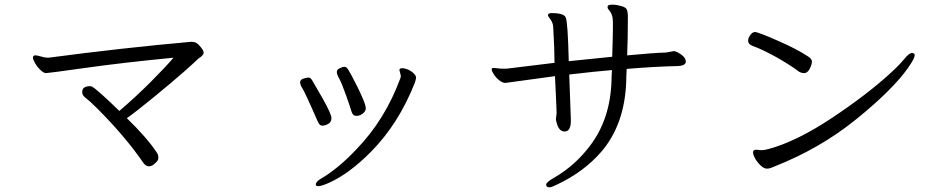

<svg xmlns="http://www.w3.org/2000/svg" viewBox="-20 -755 4040 822"><path d="M801 -576H798Q505 -550 188 -508H184Q172 -508 156 -513Q140 -518 131 -518H128Q121 -515 121 -508Q121 -501 130 -485Q139 -469 153 -455.5Q167 -442 177 -442Q187 -442 347 -464.5Q507 -487 723 -508Q687 -466 624 -403Q561 -340 491 -280Q394 -374 374 -384Q369 -387 358.5 -386Q348 -385 340 -379.5Q332 -374 332 -361Q332 -348 343 -339Q364 -323 395 -292Q517 -170 595 -56Q605 -43 618 -43Q631 -43 644 -56Q658 -67 658 -79.5Q658 -92 652 -101Q608 -167 523 -249Q559 -274 639 -339.5Q719 -405 766.5 -447Q814 -489 819.5 -495Q825 -501 829 -504Q852 -518 852 -529.5Q852 -541 830 -564Q818 -576 801 -576Z M1546 -291Q1546 -303 1535 -329Q1524 -355 1510 -383.5Q1496 -412 1484.5 -433Q1473 -454 1470.5 -457.5Q1468 -461 1464.5 -465Q1461 -469 1454 -469Q1447 -469 1434.5 -463Q1422 -457 1422 -447Q1422 -437 1432.5 -418Q1443 -399 1461 -348.5Q1479 -298 1484.5 -278.5Q1490 -259 1505.5 -259Q1521 -259 1533.5 -269Q1546 -279 1546 -291ZM1696 -431Q1696 -424 1694 -420Q1629 -243 1506 -116Q1429 -34 1354 10Q1332 23 1332 35Q1332 42 1344 42Q1356 42 1390 27Q1476 -12 1568 -105Q1687 -225 1756 -401Q1758 -408 1759.5 -412.5Q1761 -417 1761 -424Q1761 -431 1751 -441Q1741 -451 1727 -457Q1713 -463 1701.5 -463Q1690 -463 1690 -455ZM1336.5 -243.5Q1342 -230 1347 -223.5Q1352 -217 1361.5 -217Q1371 -217 1385 -224.5Q1399 -232 1399 -249.5Q1399 -267 1361 -334Q1323 -401 1316 -412Q1309 -423 1301 -423Q1293 -423 1279 -418.5Q1265 -414 1265 -403Q1265 -392 1273 -379.5Q1281 -367 1293.5 -339.5Q1306 -312 1318.5 -284.5Q1331 -257 1336.5 -243.5Z M2830 -530Q2783 -529 2665 -518Q2668 -588 2668 -674V-691Q2667 -708 2662.5 -716Q2658 -724 2638.5 -729.5Q2619 -735 2601.5 -735Q2584 -735 2582 -729L2581 -725Q2581 -719 2586 -713Q2604 -694 2604 -661V-633Q2604 -614 2603 -580Q2602 -546 2601 -512L2415 -493Q2411 -661 2402 -680Q2395 -699 2341 -699Q2329 -699 2326 -692V-690Q2326 -686 2335.5 -673.5Q2345 -661 2348 -645L2349 -628Q2354 -543 2354 -486L2149 -461H2126L2096 -464Q2092 -464 2088.5 -463.5Q2085 -463 2085 -457Q2085 -451 2094 -437Q2103 -423 2117 -411.5Q2131 -400 2144 -400L2356 -429Q2358 -390 2359.5 -355.5Q2361 -321 2362 -298.5Q2363 -276 2363 -271L2360 -245V-242Q2361 -239 2364 -226Q2374 -192 2397 -192Q2424 -192 2424 -238V-242L2417 -436Q2537 -450 2600 -455Q2598 -425 2598 -409Q2593 -248 2509 -135Q2444 -47 2352 6Q2318 25 2318 36Q2318 39 2321 43Q2324 47 2332.5 47Q2341 47 2363 36Q2480 -19 2555 -106Q2654 -222 2661 -405Q2661 -424 2663 -460Q2784 -470 2874 -472Q2916 -472 2916 -491V-495Q2914 -509 2895.5 -522Q2877 -535 2866 -536H2864Z M3188 -598Q3183 -592 3183 -579Q3183 -566 3203 -558Q3241 -545 3308 -508Q3373 -470 3398 -450Q3409 -442 3423 -442Q3437 -442 3446.5 -460.5Q3456 -479 3456 -491Q3456 -503 3440 -513Q3396 -543 3310.5 -580.5Q3225 -618 3212 -618Q3199 -618 3188 -598ZM3217 -114Q3204 -114 3204 -103Q3204 -92 3213.5 -75.5Q3223 -59 3237 -46Q3251 -33 3263.5 -33Q3276 -33 3295 -42Q3491 -119 3647 -245.5Q3803 -372 3868 -465Q3896 -505 3896 -519Q3896 -528 3884 -528Q3872 -528 3851.5 -502.5Q3831 -477 3788 -438Q3688 -347 3538.5 -248Q3389 -149 3270 -117Q3253 -112 3239 -112Z"/></svg>

Font: LXGW WenKai TC
Style: Regular
Weight: 400
Designer: LXGW / Fontworks Inc.
Foundry: LXGW / Fontworks Inc.
Version: Version 1.330